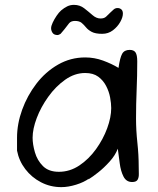

<svg xmlns="http://www.w3.org/2000/svg" viewBox="-20 -759 649 789"><path d="M232 10Q187 10 148.5 -10Q110 -30 84 -64Q58 -98 50 -140V-193Q50 -250 71 -308Q92 -366 129.5 -415Q167 -464 218.5 -493.5Q270 -523 330 -523Q368 -523 403.5 -510Q439 -497 467 -480Q473 -522 482 -538Q491 -554 513 -554Q530 -554 537 -543.5Q544 -533 544 -507Q544 -447 541.5 -389.5Q539 -332 539 -272Q539 -224 544.5 -173Q550 -122 550 -75Q550 -60 550.5 -45Q551 -30 545.5 -20.5Q540 -11 523 -11Q499 -11 487.5 -33.5Q476 -56 472 -88Q468 -120 464 -148Q454 -121 430.5 -95Q407 -69 383.5 -50.5Q360 -32 347.5 -24.5Q335 -17 347 -26Q325 -10 292.5 0Q260 10 232 10ZM222 -53Q267 -53 306 -79Q345 -105 374.5 -146Q404 -187 420.5 -232Q437 -277 437 -315Q437 -334 432.5 -358.5Q428 -383 416 -406Q404 -429 383.5 -444Q363 -459 330 -459Q287 -459 248 -431.5Q209 -404 178.5 -361.5Q148 -319 131 -274Q114 -229 114 -193Q114 -166 123.5 -133Q133 -100 156.5 -76.5Q180 -53 222 -53ZM217 -615Q202 -615 196 -624Q190 -633 190 -643Q190 -652 196.5 -666Q203 -680 212.5 -694Q222 -708 231 -716Q244 -727 256.5 -733Q269 -739 284 -739Q308 -739 326 -725Q344 -711 360 -697Q376 -683 393 -683Q408 -683 416 -690.5Q424 -698 434 -708Q440 -714 447 -720Q454 -726 463 -726Q472 -726 478.5 -720.5Q485 -715 485 -703Q485 -688 474 -668.5Q463 -649 444 -634.5Q425 -620 400 -620Q372 -620 357 -628Q342 -636 333.5 -646.5Q325 -657 315.5 -665Q306 -673 288 -673Q272 -673 264 -663.5Q256 -654 245 -639Q241 -635 237.5 -630Q234 -625 229 -620Q221 -615 217 -615Z"/></svg>

Font: Fuzzy Bubbles
Style: Regular
Weight: 400
Designer: Robert E. Leuschke
Foundry: Robert E. Leuschke
Version: Version 1.010; ttfautohint (v1.8.3)